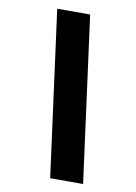

<svg xmlns="http://www.w3.org/2000/svg" viewBox="-94 -811 697 982"><g transform="rotate(10 254.5 -320.0)"><path d="M408 110 293 -750H122L237 110Z"/></g></svg>

Font: Geist ExtraBold
Style: Italic
Weight: 800
Italic angle: -12°
Designer: Basement.studio, Andrés Briganti, Mateo Zaragoza
Foundry: Basement.studio, Vercel, Andrés Briganti, Guido Ferreyra, Mateo Zaragoza
Version: Version 1.500